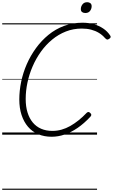

<svg xmlns="http://www.w3.org/2000/svg" viewBox="-20 -1221 1024 1741"><path d="M448 19Q381 19 326.5 -4Q272 -27 234 -71.5Q196 -116 175.5 -178.5Q155 -241 155 -319Q155 -398 172 -480Q189 -562 223 -639.5Q257 -717 306.5 -785Q356 -853 419.5 -905Q483 -957 560.5 -986Q638 -1015 728 -1015Q784 -1015 831 -1001.5Q878 -988 916 -962.5Q954 -937 979 -899Q986 -889 982.5 -881.5Q979 -874 967 -867Q957 -861 950.5 -862.5Q944 -864 932 -876Q908 -904 876.5 -923Q845 -942 806.5 -952Q768 -962 722 -962Q645 -962 577.5 -935.5Q510 -909 453 -862Q396 -815 351.5 -753Q307 -691 276 -619.5Q245 -548 229 -472.5Q213 -397 213 -323Q213 -255 229.5 -201.5Q246 -148 277 -110.5Q308 -73 353 -53.5Q398 -34 455 -34Q498 -34 538.5 -45.5Q579 -57 617 -78.5Q655 -100 692.5 -130Q730 -160 766 -198Q775 -206 782.5 -205.5Q790 -205 799 -196Q808 -187 808 -179.5Q808 -172 799 -162Q742 -101 683.5 -61Q625 -21 566 -1Q507 19 448 19ZM754 -1103Q736 -1103 724.5 -1111.5Q713 -1120 713 -1139Q713 -1162 728 -1181.5Q743 -1201 771 -1201Q788 -1201 799.5 -1192Q811 -1183 811 -1165Q811 -1141 796.5 -1122Q782 -1103 754 -1103ZM0 490H860V500H0ZM0 -20H860V0H0ZM0 -505H860V-500H0ZM0 -1010H860V-1000H0Z"/></svg>

Font: Playwrite BE VLG Guides
Style: Regular
Weight: 400
Designer: Veronika Burian, José Scaglione
Foundry: TypeTogether
Version: Version 1.003